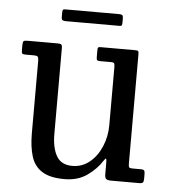

<svg xmlns="http://www.w3.org/2000/svg" viewBox="-50 -701 667 756"><g transform="rotate(5 284.0 -323.0)"><path d="M89 -158.5V-445.5Q89 -457.5 85.5 -461.2Q82 -465 71.5 -465H37.5Q27.5 -465 24.5 -467.8Q21.5 -470.5 21.5 -481V-499.5Q21.5 -513.5 24.8 -516.8Q28 -520 41.5 -520H160Q170.5 -520 174 -516.8Q177.5 -513.5 177.5 -504V-164.5Q177.5 -109 196 -76.8Q214.5 -44.5 258.5 -44.5Q297.5 -44.5 327 -68.8Q356.5 -93 373.2 -132.5Q390 -172 390 -217V-448Q390 -458.5 387 -461.8Q384 -465 377 -465H330.5Q323 -465 320.2 -467.5Q317.5 -470 317.5 -480.5V-507Q317.5 -515.5 319.5 -517.8Q321.5 -520 329.5 -520H466Q476 -520 478 -517.2Q480 -514.5 480 -504V-73.5Q480 -61.5 482.8 -58.2Q485.5 -55 496 -55H529.5Q538 -55 541.5 -51.8Q545 -48.5 545 -37V-20.5Q545 -8 541.8 -4Q538.5 0 527.5 0H415.5Q402 0 396.5 -4.5Q391 -9 391 -24.5V-66.5Q391 -81.5 389 -84.2Q387 -87 379 -74.5Q358 -41.5 321.5 -15.8Q285 10 232 10Q175 10 143.8 -9.8Q112.5 -29.5 100.8 -67.2Q89 -105 89 -158.5ZM166.5 -626V-642.5Q166.5 -649.5 168.2 -652.8Q170 -656 176.5 -656H389.5Q399 -656 402.8 -653.2Q406.5 -650.5 406.5 -640.5V-625Q406.5 -617 405 -613.5Q403.5 -610 395.5 -610H184Q174.5 -610 170.5 -612.8Q166.5 -615.5 166.5 -626Z"/></g></svg>

Font: Besley* Narrow
Style: Regular
Weight: 400
Width: 4
Designer: Owen Earl
Foundry: indestructible type*
Version: Version 3.000; ttfautohint (v1.8.3)